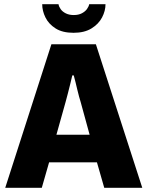

<svg xmlns="http://www.w3.org/2000/svg" viewBox="-20 -899 705 919"><path d="M5 0 226 -687H439L661 0H479L444 -122H215L180 0ZM250 -254H409L366 -411Q363 -421 358.5 -436.5Q354 -452 350 -470Q346 -488 341.5 -505.5Q337 -523 333 -538H326Q322 -519 316 -496Q310 -473 304.5 -450.5Q299 -428 294 -411ZM332 -742Q279 -742 246 -763Q213 -784 197.5 -815.5Q182 -847 182 -879H260Q262 -867 270.5 -855Q279 -843 295 -835Q311 -827 333 -827Q356 -827 372 -835.5Q388 -844 396.5 -856Q405 -868 407 -879H485Q485 -847 468.5 -815.5Q452 -784 418 -763Q384 -742 332 -742Z"/></svg>

Font: Archivo SemiCondensed ExtraBold
Style: Regular
Weight: 800
Width: 4
Designer: Hector Gatti
Foundry: Omnibus-Type
Version: Version 2.001